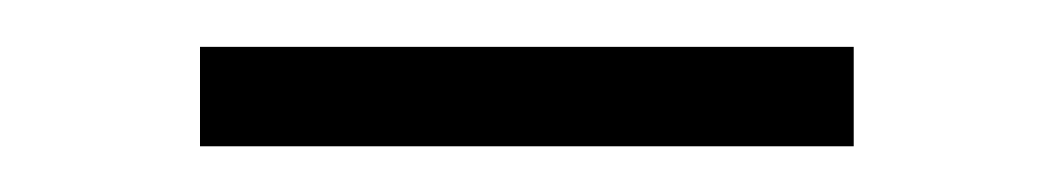

<svg xmlns="http://www.w3.org/2000/svg" viewBox="-20 -338 461 84"><path d="M67.5 -274V-317.5H353.5V-274Z"/></svg>

Font: Commissioner ExtraLight
Style: Regular
Weight: 200
Designer: Kostas Bartsokas
Foundry: Kostas Bartsokas
Version: Version 1.000; ttfautohint (v1.8.3)